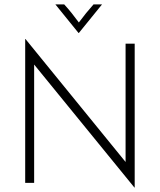

<svg xmlns="http://www.w3.org/2000/svg" viewBox="-20 -821 717 862"><path d="M583.3 20.8 133.3 -531.2V0H93.1V-645.8H94.4L543.8 -93.8V-625H584.7V20.8ZM332.6 -672.9 228.5 -801.4H268.1Q286.1 -781.9 302.1 -761.8Q318.1 -741.7 334 -720.1Q350 -741.7 366.3 -761.8Q382.6 -781.9 400 -801.4H438.2L334 -672.9Z"/></svg>

Font: Afacad Flux ExtraLight
Style: Regular
Weight: 250
Designer: Kristian Moeller
Foundry: Dicotype
Version: Version 1.100